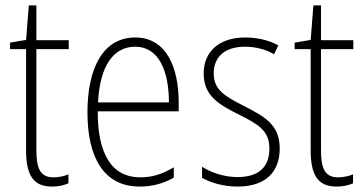

<svg xmlns="http://www.w3.org/2000/svg" viewBox="-20 -677 1340 707"><path d="M177 -24C128 -24 114 -57 114 -124V-496H233V-529H114V-657H86L76 -530L17 -520V-496H76V-124C76 -36 100 10 171 10C197 10 216 5 232 -2V-35C218 -29 198 -24 177 -24Z M478 -539C360 -539 302 -427 302 -263C302 -98 362 10 494 10C543 10 583 -2 620 -23V-61C576 -35 540 -24 496 -24C392 -24 339 -110 340 -267H638V-300C638 -428 593 -539 478 -539ZM478 -505C565 -505 602 -415 602 -300H341C348 -437 399 -505 478 -505Z M1010 -130C1010 -220 951 -249 878 -287C807 -323 767 -346 767 -407C767 -471 812 -505 882 -505C920 -505 961 -495 989 -477L1005 -510C972 -528 930 -539 883 -539C784 -539 730 -484 730 -407C730 -323 786 -292 862 -254C931 -219 972 -196 972 -130C972 -64 935 -25 855 -25C807 -25 760 -40 724 -63V-22C753 -6 799 10 855 10C958 10 1010 -44 1010 -130Z M1225 -24C1176 -24 1162 -57 1162 -124V-496H1281V-529H1162V-657H1134L1124 -530L1065 -520V-496H1124V-124C1124 -36 1148 10 1219 10C1245 10 1264 5 1280 -2V-35C1266 -29 1246 -24 1225 -24Z"/></svg>

Font: Noto Sans Arabic UI Cn XLt
Style: Regular
Weight: 200
Width: 3
Designer: Monotype Design Team, Nadine Chahine and Nizar Qandah
Foundry: Monotype Imaging Inc.
Version: Version 2.010